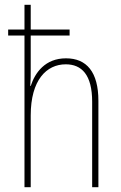

<svg xmlns="http://www.w3.org/2000/svg" viewBox="-20 -780 503 800"><path d="M108 -760H82V-657H14V-632H82V0H108V-299C108 -447 174 -512 254 -512C320 -512 364 -469 364 -356V0H390V-360C390 -480 341 -537 255 -537C168 -537 126 -477 108 -422H106C108 -446 108 -463 108 -493V-632H270V-657H108Z"/></svg>

Font: Noto Sans Hebrew Condensed Thin
Style: Regular
Weight: 100
Width: 3
Designer: Monotype Design Team
Foundry: Monotype Imaging Inc.
Version: Version 2.004